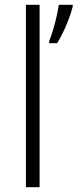

<svg xmlns="http://www.w3.org/2000/svg" viewBox="-20 -780 323 800"><path d="M145 0H88V-760H145ZM283 -753Q275 -720 257 -677Q239 -634 218 -600H185V-609Q192 -626 200.5 -653.5Q209 -681 215.5 -710Q222 -739 225 -760H283Z"/></svg>

Font: Noto Traditional Nushu Light
Style: Regular
Weight: 300
Designer: LIU Zhao
Foundry: LiuZhao Studio
Version: Version 2.003; ttfautohint (v1.8.4.7-5d5b)